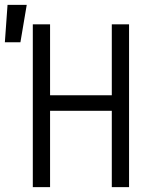

<svg xmlns="http://www.w3.org/2000/svg" viewBox="-58 -770 628 790"><path d="M77 0V-670H148V-378H402V-670H473V0H402V-314H148V0ZM-38 -596 -27 -750H52L26 -596Z"/></svg>

Font: Lode Term
Style: Regular
Weight: 400
Monospace: yes
Designer: Belleve Invis
Foundry: Belleve Invis
Version: Version 29.2.0